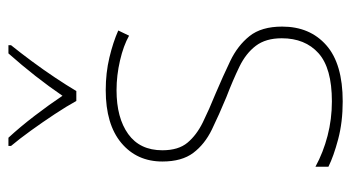

<svg xmlns="http://www.w3.org/2000/svg" viewBox="-204 -598 813 444"><g transform="rotate(-90 202.0 -376.5)"><path d="M362 -130Q362 -66 319 -28Q276 10 189 10Q141 10 101.5 -0.5Q62 -11 38 -23V-53Q71 -35 109.5 -25Q148 -15 189 -15Q266 -15 300.5 -46Q335 -77 335 -131Q335 -168 317.5 -191Q300 -214 269 -229Q238 -244 199 -259Q158 -276 124 -292.5Q90 -309 70 -335.5Q50 -362 50 -407Q50 -466 93 -502Q136 -538 215 -538Q255 -538 290.5 -529.5Q326 -521 353 -509L341 -484Q318 -497 283.5 -505Q249 -513 215 -513Q151 -513 113.5 -486Q76 -459 76 -407Q76 -370 93.5 -349Q111 -328 140.5 -313.5Q170 -299 207 -284Q247 -267 282.5 -250Q318 -233 340 -205.5Q362 -178 362 -130ZM190 -606Q178 -628 159.5 -656Q141 -684 121.5 -711Q102 -738 86 -757V-763H105Q130 -736 156 -702Q182 -668 202 -638Q245 -701 300 -763H319V-757Q302 -736 282 -709Q262 -682 244 -655Q226 -628 213 -606Z"/></g></svg>

Font: Noto Sans Khmer UI SemiCondensed Thin
Style: Regular
Weight: 100
Width: 4
Designer: Danh Hong and the Monotype Design Team
Foundry: Monotype Imaging Inc.
Version: Version 2.002; ttfautohint (v1.8.4.7-5d5b)